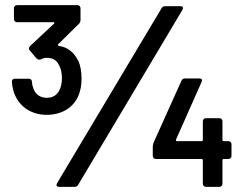

<svg xmlns="http://www.w3.org/2000/svg" viewBox="-20 -724 951 744"><path d="M283 -489C266 -522 242 -541 209 -546C206 -547 204 -548 204 -550C204 -551 204 -551 205 -552L286 -632C290 -636 292 -641 292 -647V-692C292 -699 287 -704 280 -704H46C39 -704 34 -699 34 -692V-650C34 -643 39 -638 46 -638H187C191 -638 191 -636 191 -635C191 -634 190 -633 189 -632L97 -546C94 -543 92 -539 92 -536C92 -533 93 -531 95 -529L121 -498C124 -495 128 -493 132 -493C135 -493 137 -493 138 -494C146 -498 154 -500 161 -500C184 -500 199 -491 208 -473C216 -459 220 -442 220 -421C220 -402 216 -385 209 -372C199 -354 183 -345 161 -345C136 -345 116 -359 109 -382C106 -390 104 -398 104 -407C103 -415 99 -419 91 -419H38C30 -419 26 -415 26 -407C27 -392 30 -377 35 -363C54 -311 101 -279 161 -279C218 -279 263 -306 283 -351C292 -372 296 -394 296 -419C296 -446 292 -470 283 -489ZM269 0C276 0 280 -3 283 -8L687 -686C688 -689 689 -691 689 -693C689 -696 688 -700 679 -700H620C613 -700 609 -697 606 -692L201 -14C200 -11 199 -9 199 -7C199 -4 200 0 209 0ZM847 -177C844 -177 842 -179 842 -182V-254C842 -261 837 -266 830 -266H778C771 -266 766 -261 766 -254V-182C766 -179 764 -177 761 -177H665C662 -177 662 -180 662 -181V-183L761 -406C762 -409 763 -411 763 -413C763 -416 761 -420 752 -420H697C690 -420 686 -417 683 -411L575 -171C573 -165 572 -160 572 -156V-120C572 -113 577 -108 584 -108H761C764 -108 766 -106 766 -103V-12C766 -5 771 0 778 0H830C837 0 842 -5 842 -12V-103C842 -106 844 -108 847 -108H865C872 -108 877 -113 877 -120V-165C877 -172 872 -177 865 -177Z"/></svg>

Font: Barlow SemiBold Numbers
Style: Regular
Weight: 600
Designer: Jeremy Tribby
Foundry: Tribby Type
Version: Version 1.408